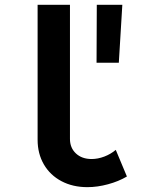

<svg xmlns="http://www.w3.org/2000/svg" viewBox="-20 -772 602 800"><path d="M136.7 -189.5V-752H271.5V-193.4Q271.5 -155.8 296.4 -132.6Q321.3 -109.4 361.8 -109.4Q387.7 -109.4 414.6 -119.6Q441.4 -129.9 462.4 -147.5L508.8 -36.6Q474.1 -16.1 429.9 -4.2Q385.7 7.8 344.2 7.8Q283.2 7.8 236.1 -17.1Q189 -42 162.8 -86.9Q136.7 -131.8 136.7 -189.5ZM475.1 -510.7H382.3L383.3 -752H489.7Z"/></svg>

Font: Reddit Mono
Style: Bold
Weight: 700
Designer: Stephen Hutchings
Foundry: Reddit
Version: Version 1.009